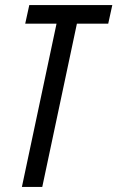

<svg xmlns="http://www.w3.org/2000/svg" viewBox="-20 -734 461 754"><path d="M66 0H146L282 -641H405L421 -714H95L79 -641H202Z"/></svg>

Font: Noto Sans ExtraCondensed
Style: Italic
Weight: 400
Width: 2
Italic angle: -12°
Designer: Monotype Design Team
Foundry: Monotype Imaging Inc.
Version: Version 2.013